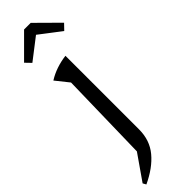

<svg xmlns="http://www.w3.org/2000/svg" viewBox="-313 -710 899 899"><g transform="rotate(-45 137.0 -260.0)"><path d="M11 199 2 183 89 58 99 -388 47 -453Q74 -470 105 -480.5Q136 -491 169 -495V-7Q169 64 127.5 114Q86 164 11 199ZM163 -719 274 -609 247 -581 141 -662 36 -581 9 -609 119 -719Z"/></g></svg>

Font: Piazzolla 24pt
Style: Regular
Weight: 400
Designer: Juan Pablo del Peral
Foundry: Huerta Tipografica
Version: Version 2.005